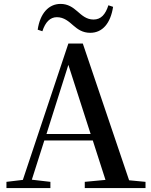

<svg xmlns="http://www.w3.org/2000/svg" viewBox="-20 -963 775 983"><path d="M173 -811 197 -803C212 -850 237 -875 271 -875C308 -875 332 -853 356 -832C378 -813 403 -795 442 -795C505 -795 546 -844 559 -928L535 -936C520 -889 497 -863 459 -863C423 -863 400 -884 376 -905C353 -925 328 -943 290 -943C229 -943 185 -894 173 -811ZM330 -631 444 -277H218ZM414 0H725V-32L641 -40L404 -740H330L97 -42L13 -32V0H238V-32L143 -43L207 -244H455L520 -42L414 -32Z"/></svg>

Font: Noto Serif SC SemiBold
Style: Regular
Weight: 600
Designer: Ryoko NISHIZUKA 西塚涼子 (kana & ideographs); Frank Grießhammer (Latin, Greek & Cyrillic); Wenlong ZHANG 张文龙 (bopomofo); San
Foundry: Adobe
Version: Version 2.001;hotconv 1.1.0;makeotfexe 2.6.0